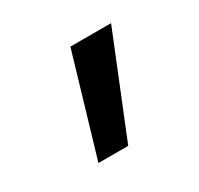

<svg xmlns="http://www.w3.org/2000/svg" viewBox="-70 -603 428 413"><g transform="rotate(-30 144.5 -396.5)"><path d="M143 -520H244L144 -273H70Z"/></g></svg>

Font: Mplus 1p
Style: Regular
Weight: 400
Version: Version 1.061